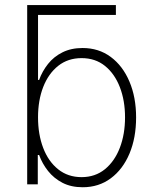

<svg xmlns="http://www.w3.org/2000/svg" viewBox="-20 -748 631 779"><path d="M113.3 -687.5 90.3 -727.5H450.2V-687.5ZM315.4 11.7Q268.6 11.7 233.6 -6.3Q198.7 -24.4 175 -54.2Q151.4 -84 138.7 -119.1H133.3V0H90.3V-727.5H134.3V-423.8H138.7Q151.4 -459 174.8 -488.5Q198.2 -518.1 233.4 -535.6Q268.6 -553.2 314.9 -553.2Q380.4 -553.2 429.2 -517.1Q478 -481 505.1 -417.2Q532.2 -353.5 532.2 -271.5Q532.2 -189 505.4 -125Q478.5 -61 429.7 -24.7Q380.9 11.7 315.4 11.7ZM311 -29.3Q366.2 -29.3 405.8 -61.5Q445.3 -93.8 466.3 -148.7Q487.3 -203.6 487.3 -272Q487.3 -339.8 466.3 -394.3Q445.3 -448.7 406 -480.5Q366.7 -512.2 311 -512.2Q255.9 -512.2 216.3 -481Q176.8 -449.7 155.5 -395.5Q134.3 -341.3 134.3 -272Q134.3 -202.6 155.3 -147.7Q176.3 -92.8 216.1 -61Q255.9 -29.3 311 -29.3Z"/></svg>

Font: Inter ExtraLight
Style: Regular
Weight: 250
Designer: Rasmus Andersson
Foundry: rsms
Version: Version 4.001;git-66647c0bb